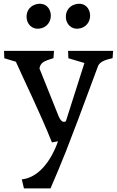

<svg xmlns="http://www.w3.org/2000/svg" viewBox="-20 -775 636 1045"><path d="M98.6 201.2 110.4 250.5H254.9C324.2 86.4 324.2 96.7 514.6 -418C525.9 -439.9 553.7 -449.7 592.8 -458.5L595.7 -498H350.6L352.1 -458L439.5 -432.1L338.4 -114.7C322.8 -107.4 309.6 -111.8 292.5 -158.7L194.8 -402.3C201.2 -435.5 217.8 -441.9 271 -458.5L273.9 -498H2L3.4 -458L66.4 -439C115.2 -329.1 193.4 -171.9 262.7 0L295.9 -5.9L293.5 0C287.1 18.6 227.5 188 98.6 201.2ZM419.9 -621.6C460.9 -633.3 476.1 -673.3 468.8 -706.1C460.4 -743.2 428.7 -762.7 389.2 -751.5C347.7 -739.7 332.5 -701.7 340.3 -667C348.1 -633.3 379.4 -609.9 419.9 -621.6ZM206.1 -621.6C247.1 -633.3 262.2 -673.3 254.9 -706.1C246.6 -743.2 214.8 -762.7 175.3 -751.5C133.8 -739.7 118.7 -701.7 126.5 -667C134.3 -633.3 165.5 -609.9 206.1 -621.6Z"/></svg>

Font: Donegal One
Style: Regular
Weight: 400
Designer: Gary Lonergan
Foundry: Sorkin Type Co.
Version: Version 1.004